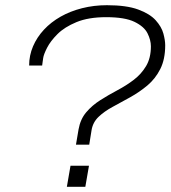

<svg xmlns="http://www.w3.org/2000/svg" viewBox="-20 -718 659 738"><path d="M272 -162 282 -221Q289 -260 311.5 -286.5Q334 -313 365.5 -333Q397 -353 431 -371Q465 -389 494 -411Q523 -433 541.5 -464Q560 -495 560 -540Q560 -564 547 -590Q534 -616 497 -634Q460 -652 388 -652Q320 -652 274 -633Q228 -614 201 -587Q174 -560 161 -534.5Q148 -509 146 -495Q145 -488 144 -481Q143 -474 142 -466H92Q92 -505 107 -540Q122 -575 149 -604Q176 -633 213 -654Q250 -675 295.5 -686.5Q341 -698 391 -698Q466 -698 511 -681.5Q556 -665 578.5 -640Q601 -615 608 -589Q615 -563 615 -544Q615 -490 596 -452.5Q577 -415 546.5 -389.5Q516 -364 481 -344.5Q446 -325 413.5 -307.5Q381 -290 359 -269Q337 -248 332 -218L323 -162ZM237 0 251 -81H322L308 0Z"/></svg>

Font: Archivo Expanded Thin
Style: Italic
Weight: 250
Width: 7
Italic angle: -10°
Designer: Hector Gatti
Foundry: Omnibus-Type
Version: Version 2.001